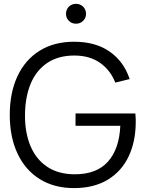

<svg xmlns="http://www.w3.org/2000/svg" viewBox="-20 -948 745 983"><path d="M358.7 15Q257.7 15 183.5 -31.1Q109.3 -77.2 69.7 -161.8Q30 -246.3 30 -360Q30 -473 69.3 -557.5Q108.7 -642 182.8 -688.2Q257 -734.3 358.7 -734.3Q469.7 -734.3 541.9 -683.5Q614.2 -632.7 643.8 -543.2L570.2 -525.2Q545.2 -589.3 492 -626.4Q438.8 -663.5 361.7 -663.7Q279.3 -664 222.5 -626.1Q165.7 -588.2 137.2 -519.8Q108.7 -451.3 108 -360Q107.3 -269.2 136 -200.6Q164.7 -132 221.8 -94Q278.8 -56 361.7 -55.7Q474.3 -55.2 532.5 -120.2Q590.7 -185.3 596 -304H366.7V-367H673Q674.3 -355.3 674.7 -343.6Q675 -331.8 675 -324.3Q675 -225.3 639.3 -148.7Q603.7 -72 532.6 -28.5Q461.5 15 358.7 15ZM369.2 -826.7Q354.7 -826.7 343 -833.3Q331.3 -840 324.7 -851.7Q318 -863.3 318 -877.3Q318 -891.7 324.7 -903.3Q331.3 -915 343 -921.7Q354.7 -928.3 369.2 -928.3Q383.3 -928.3 395.1 -921.7Q406.8 -915 413.6 -903.3Q420.3 -891.7 420.3 -877.3Q420.3 -863.3 413.6 -851.7Q406.8 -840 395.1 -833.3Q383.3 -826.7 369.2 -826.7Z"/></svg>

Font: Hauora
Style: Regular
Weight: 400
Designer: Wayne Shih
Foundry: WCYS
Version: Version 1.001